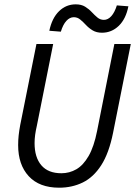

<svg xmlns="http://www.w3.org/2000/svg" viewBox="-20 -861 640 893"><path d="M255.2 12Q163.1 12 113.7 -41.4Q64.4 -94.9 64.4 -185.9Q64.4 -209.6 66.8 -231.5Q69.2 -253.5 73.9 -278.9L149.5 -656.3H227.3L151.5 -276.6Q146.3 -254.1 143.5 -234.1Q140.8 -214.1 140.8 -195.4Q140.8 -128.8 172.5 -92Q204.1 -55.2 265.5 -55.2Q303 -55.2 335.1 -73.7Q367.2 -92.2 392.2 -135.5Q417.1 -178.7 431.6 -252L511.9 -656.3H588.3L506 -244Q486.9 -148.5 450.8 -92.5Q414.8 -36.6 365 -12.3Q315.2 12 255.2 12ZM454.3 -708.8Q429 -708.8 411 -719.6Q393.1 -730.4 379.7 -744.9Q366.4 -759.3 353.2 -770.1Q340 -781 323.3 -781Q304.3 -781 288.6 -763.8Q272.9 -746.6 263 -713.7L209.4 -717.9Q221.8 -776.9 254.6 -808.9Q287.3 -840.8 332.2 -840.8Q358.2 -840.8 375.8 -830Q393.4 -819.1 406.8 -804.7Q420.2 -790.3 433.2 -779.5Q446.3 -768.6 463.3 -768.6Q482.2 -768.6 497.8 -786Q513.3 -803.3 523.5 -835.9L577.1 -831.7Q565.7 -773.1 532.5 -740.9Q499.2 -708.8 454.3 -708.8Z"/></svg>

Font: SourceCodeVF
Style: Italic
Weight: 200
Italic angle: -11°
Monospace: yes
Designer: Paul D. Hunt, Teo Tuominen
Foundry: Adobe
Version: Version 1.026;hotconv 1.1.0;makeotfexe 2.6.0